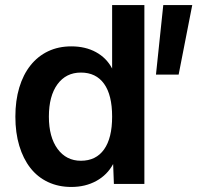

<svg xmlns="http://www.w3.org/2000/svg" viewBox="-20 -730 783 762"><path d="M263 12Q212 12 170.5 -7.5Q129 -27 100.5 -63.5Q72 -100 56.5 -151.5Q41 -203 41 -267Q41 -331 56.5 -382.5Q72 -434 101 -470.5Q130 -507 171 -526.5Q212 -546 263 -546Q319 -546 361 -523Q403 -500 425 -458V-710H553V0H432L429 -79Q406 -36 362.5 -12Q319 12 263 12ZM301 -92Q361 -92 393 -137Q425 -182 425 -267Q425 -353 393 -397.5Q361 -442 301 -442Q242 -442 208 -395.5Q174 -349 174 -267Q174 -186 208.5 -139Q243 -92 301 -92ZM599 -434 628 -710H743L689 -434Z"/></svg>

Font: Geist SemBd
Style: Regular
Weight: 400
Designer: Basement.studio, Andrés Briganti, Mateo Zaragoza
Foundry: Basement.studio, Vercel, Andrés Briganti, Guido Ferreyra, Mateo Zaragoza
Version: Version 1.401